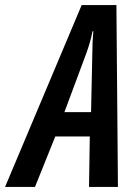

<svg xmlns="http://www.w3.org/2000/svg" viewBox="-83 -737 548 757"><path d="M-63 0 239 -717H376L382 0H268L271 -199H135L55 0ZM171 -295H276L281 -525Q281 -549 282 -571Q283 -593 285 -614H282Q278 -594 272 -572.5Q266 -551 257 -526Z"/></svg>

Font: Noto Sans ExtraCondensed SemiBold
Style: Italic
Weight: 600
Width: 2
Italic angle: -12°
Designer: Monotype Design Team
Foundry: Monotype Imaging Inc.
Version: Version 2.013; ttfautohint (v1.8.4.7-5d5b)